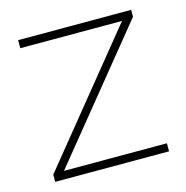

<svg xmlns="http://www.w3.org/2000/svg" viewBox="-80 -568 626 645"><g transform="rotate(-15 233.0 -246.0)"><path d="M35 0V-25L399 -473L410 -464H38V-492H431V-468L65 -18L56 -28H431V0Z"/></g></svg>

Font: Fustat ExtraLight
Style: Regular
Weight: 250
Designer: Mohamed Gaber, Khaled Hosny, Laura Garcia Mut
Foundry: Kief Type Foundry, Alif Type Foundry, Hard Type Foundry
Version: Version 1.007